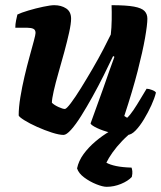

<svg xmlns="http://www.w3.org/2000/svg" viewBox="-20 -520 622 740"><path d="M225 0Q208 0 180 -9Q152 -18 123 -31Q94 -44 74 -56.5Q54 -69 52 -75Q52 -106 58.5 -145.5Q65 -185 74.5 -225.5Q84 -266 94 -302Q104 -338 110.5 -362.5Q117 -387 117 -393Q117 -405 108.5 -409Q100 -413 86 -413H39Q39 -427 42 -441.5Q45 -456 47 -464Q61 -471 89.5 -479.5Q118 -488 146.5 -494Q175 -500 189 -500Q216 -500 235 -487.5Q254 -475 254 -448Q254 -429 246.5 -395Q239 -361 228 -320.5Q217 -280 205.5 -240Q194 -200 187 -169Q180 -138 180 -124Q189 -115 205.5 -107.5Q222 -100 230 -100Q236 -100 253 -122.5Q270 -145 292 -180.5Q314 -216 337 -255.5Q360 -295 378.5 -330.5Q397 -366 407 -387Q410 -412 410.5 -444Q411 -476 410 -500Q467 -500 496.5 -494.5Q526 -489 537 -477.5Q548 -466 548 -448Q548 -425 539 -373.5Q530 -322 510.5 -246Q491 -170 459 -73L470 -66Q481 -76 494.5 -96Q508 -116 521.5 -139Q535 -162 545 -178Q554 -178 566.5 -173Q579 -168 581 -163Q576 -142 563.5 -114.5Q551 -87 535 -60.5Q519 -34 502.5 -17Q486 0 471 0Q440 0 408 -8Q376 -16 354 -26.5Q332 -37 329 -44L377 -177Q390 -215 402 -248.5Q414 -282 421 -301L416 -304Q400 -270 379.5 -229Q359 -188 336.5 -147.5Q314 -107 293 -73.5Q272 -40 254 -20Q236 0 225 0ZM391 200Q376 200 351 190Q326 180 304.5 164Q283 148 277 129Q283 100 302 74Q321 48 347.5 25.5Q374 3 403 -14L498 -18Q473 0 451 23Q429 46 413.5 68Q398 90 390 107Q404 115 428 120Q452 125 487 126Q489 131 490 140Q491 149 488 162Q473 178 446 189Q419 200 391 200Z"/></svg>

Font: Texturina Medium 12pt Black
Style: Italic
Weight: 900
Italic angle: -11°
Version: Version 1.002